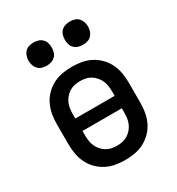

<svg xmlns="http://www.w3.org/2000/svg" viewBox="-181 -863 911 989"><g transform="rotate(-30 275.0 -368.5)"><path d="M275 12Q246 12 217.5 7Q189 2 163 -11.5Q137 -25 116.5 -46Q96 -67 83.5 -93Q71 -119 66 -147.5Q61 -176 61 -205V-325Q61 -354 66 -382.5Q71 -411 83.5 -437Q96 -463 116.5 -484Q137 -505 163 -518.5Q189 -532 217.5 -537Q246 -542 275 -542Q304 -542 332.5 -537Q361 -532 387 -518.5Q413 -505 433.5 -484Q454 -463 466.5 -437Q479 -411 484 -382.5Q489 -354 489 -325V-205Q489 -176 484 -147.5Q479 -119 466.5 -93Q454 -67 433.5 -46Q413 -25 387 -11.5Q361 2 332.5 7Q304 12 275 12ZM392 -302V-325Q392 -342 390 -358.5Q388 -375 381.5 -390.5Q375 -406 364 -419Q353 -432 339 -441Q325 -450 308.5 -453.5Q292 -457 275 -457Q258 -457 241.5 -453.5Q225 -450 211 -441Q197 -432 186 -419Q175 -406 168.5 -390.5Q162 -375 160 -358.5Q158 -342 158 -325V-302ZM275 -73Q292 -73 308.5 -76.5Q325 -80 339 -89Q353 -98 364 -111Q375 -124 381.5 -139.5Q388 -155 390 -171.5Q392 -188 392 -205V-228H158V-205Q158 -188 160 -171.5Q162 -155 168.5 -139.5Q175 -124 186 -111Q197 -98 211 -89Q225 -80 241.5 -76.5Q258 -73 275 -73ZM383 -611Q369 -611 355.5 -615Q342 -619 332 -629Q322 -639 318 -652.5Q314 -666 314 -680Q314 -694 318 -707.5Q322 -721 332 -731Q342 -741 355.5 -745Q369 -749 383 -749Q397 -749 410.5 -745Q424 -741 433.5 -731Q443 -721 447.5 -707.5Q452 -694 452 -680Q452 -666 447.5 -652.5Q443 -639 433.5 -629Q424 -619 410.5 -615Q397 -611 383 -611ZM167 -611Q153 -611 139.5 -615Q126 -619 116.5 -629Q107 -639 102.5 -652.5Q98 -666 98 -680Q98 -694 102.5 -707.5Q107 -721 116.5 -731Q126 -741 139.5 -745Q153 -749 167 -749Q181 -749 194.5 -745Q208 -741 218 -731Q228 -721 232 -707.5Q236 -694 236 -680Q236 -666 232 -652.5Q228 -639 218 -629Q208 -619 194.5 -615Q181 -611 167 -611Z"/></g></svg>

Font: Lode Dark Term
Style: Bold
Weight: 700
Monospace: yes
Designer: Belleve Invis
Foundry: Belleve Invis
Version: Version 29.2.0